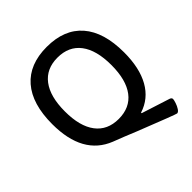

<svg xmlns="http://www.w3.org/2000/svg" viewBox="-223 -869 1177 1177"><g transform="rotate(-45 365.5 -280.0)"><path d="M389 50Q312 18 241 -9Q54 -83 54 -348Q54 -523 134 -615Q214 -707 365 -707Q517 -707 597 -615Q677 -523 677 -348Q677 -213 629 -127.5Q581 -42 489 -13V-8L673 51Q687 56 687 67Q687 75 680.5 95Q674 115 663.5 131Q653 147 642 147Q634 147 389 50ZM567 -348Q567 -477 515 -545.5Q463 -614 365 -614Q268 -614 216 -545.5Q164 -477 164 -348Q164 -219 216 -150.5Q268 -82 365 -82Q463 -82 515 -150.5Q567 -219 567 -348Z"/></g></svg>

Font: Asap-Medium
Style: Regular
Weight: 500
Designer: Pablo Cosgaya
Foundry: Omnibus-Type
Version: Version 2.000; ttfautohint (v1.8)